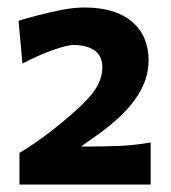

<svg xmlns="http://www.w3.org/2000/svg" viewBox="-20 -794 458 513"><path d="M32 -301V-385.5Q51.5 -397 71.8 -411Q92 -425 110 -438.5Q176.5 -489.5 215 -530.5Q253.5 -571.5 253.5 -614Q253.5 -671.5 178 -674Q160 -674 120.5 -660Q81 -646 40 -624L29.5 -738.5Q50.5 -745 81.8 -753.2Q113 -761.5 145.8 -767.8Q178.5 -774 205 -774Q288 -774 332.5 -736.2Q377 -698.5 377 -632.5Q377 -579.5 342 -529.8Q307 -480 232.5 -428L196.5 -402.5H217Q258.5 -402.5 300.2 -404.2Q342 -406 382.5 -413.5V-301Z"/></svg>

Font: Commissioner Flair
Style: Bold
Weight: 700
Designer: Kostas Bartsokas
Foundry: Kostas Bartsokas
Version: Version 1.000; ttfautohint (v1.8.3)